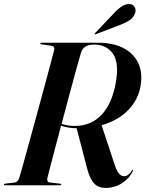

<svg xmlns="http://www.w3.org/2000/svg" viewBox="-32 -910 715 943"><path d="M621.5 -72Q603.5 -33.5 567 -10.2Q530.5 13 486.5 13Q452.5 13 431.2 -8.2Q410 -29.5 396 -82L344.5 -280Q319.5 -280.5 301 -284Q282.5 -287.5 268 -292.5Q253 -235.5 239.2 -184Q225.5 -132.5 215.5 -93.2Q205.5 -54 200.5 -35Q198.5 -27 201.5 -20.8Q204.5 -14.5 214 -13.5L262 -8Q269 -7 269 -4Q269 0 263 0H-7Q-12.5 0 -12.5 -3.5Q-12.5 -7.5 -6.5 -8L40.5 -13.5Q56 -15.5 63 -37Q69.5 -59 83 -107.5Q96.5 -156 114 -219.8Q131.5 -283.5 150.2 -352Q169 -420.5 186 -484Q203 -547.5 216 -595.5Q229 -643.5 234 -664.5Q238 -683 219.5 -685.5L172.5 -692Q166 -692.5 166 -696.5Q166 -700 172 -700H451.5Q522.5 -700 572.5 -674.8Q622.5 -649.5 645.8 -602.8Q669 -556 659 -492Q648.5 -422 598.2 -370Q548 -318 467 -295L529 -107.5Q541 -70 552.5 -57.2Q564 -44.5 577.5 -44.5Q598.5 -44.5 615.5 -72.5Q618.5 -77 621 -76Q623 -75.5 621.5 -72ZM366 -652Q358.5 -627 343.2 -571.8Q328 -516.5 308.8 -445.2Q289.5 -374 270.5 -301.5Q301.5 -291.5 335 -291.5Q414 -291.5 465.5 -344.8Q517 -398 536 -499.5Q554.5 -600 523.2 -645.5Q492 -691 429 -691Q378.5 -691 366 -652ZM531 -848.5Q571.5 -891.5 602.5 -890Q621.5 -889.5 629 -876Q636.5 -862.5 632.5 -848.5Q625 -824 604.2 -810.5Q583.5 -797 560 -788.5L438.5 -742Q434 -740 433 -742.5Q432 -744.5 435.5 -748Z"/></svg>

Font: Fraunces 144pt SemiBold
Style: Italic
Weight: 600
Italic angle: -16°
Version: Version 1.000;[0bf87f6ff]